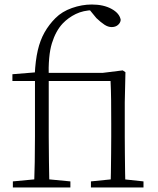

<svg xmlns="http://www.w3.org/2000/svg" viewBox="-20 -831 702 851"><path d="M37 0V-27L154 -38H177L292 -27V0ZM131 0Q133 -56 134 -113Q135 -170 135 -226V-472H35V-502L158 -512L134 -500Q137 -563 147.5 -608Q158 -653 177.5 -687.5Q197 -722 226 -751Q255 -780 299 -795.5Q343 -811 387 -811Q439 -811 474.5 -791.5Q510 -772 515 -743Q514 -730 503 -720.5Q492 -711 475 -711Q459 -711 443 -721.5Q427 -732 407 -751L375 -790V-797H392V-786Q349 -785 316 -769Q283 -753 258 -727Q227 -694 210 -639Q193 -584 196 -484V-226Q196 -170 197 -113Q198 -56 199 0ZM383 0V-27L492 -38H513L616 -27V0ZM470 0Q471 -24 471.5 -64.5Q472 -105 472.5 -149Q473 -193 473 -226V-285Q473 -342 472.5 -386.5Q472 -431 470 -472H166V-508H435L524 -519L536 -511L533 -377V-226Q533 -193 533.5 -149Q534 -105 534.5 -64.5Q535 -24 536 0Z"/></svg>

Font: Noto Serif SC ExtraLight
Style: Regular
Weight: 200
Designer: Ryoko NISHIZUKA 西塚涼子 (kana & ideographs); Frank Grießhammer (Latin, Greek & Cyrillic); Wenlong ZHANG 张文龙 (bopomofo); San
Foundry: Adobe
Version: Version 2.002-H1;hotconv 1.1.0;makeotfexe 2.6.0